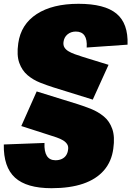

<svg xmlns="http://www.w3.org/2000/svg" viewBox="-22 -855 691 1010"><path d="M249 135Q118 135 57 79.5Q-4 24 -2 -95L212 -103Q210 -58 224.5 -35Q239 -12 270 -12Q288 -12 302.5 -18.5Q317 -25 325.5 -37.5Q334 -50 336 -67Q339 -84 331.5 -96Q324 -108 310 -116.5Q296 -125 276 -132Q256 -139 233 -146L90 -192L171 -374L387 -307Q422 -296 458 -281.5Q494 -267 524 -242.5Q554 -218 568.5 -177Q583 -136 574 -73Q565 -5 524.5 41.5Q484 88 415 111.5Q346 135 249 135ZM260 -395Q225 -406 188.5 -420.5Q152 -435 123 -459.5Q94 -484 79.5 -524Q65 -564 74 -627Q88 -727 171 -781Q254 -835 391 -835Q528 -835 590.5 -783.5Q653 -732 649 -620L434 -605Q437 -647 422.5 -668Q408 -689 377 -689Q351 -689 333 -674Q315 -659 312 -634Q310 -617 317 -605.5Q324 -594 338 -585.5Q352 -577 371.5 -570Q391 -563 413 -556L549 -514L466 -331Z"/></svg>

Font: Pathway Extreme Condensed Black
Style: Italic
Weight: 900
Width: 3
Italic angle: -8°
Version: Version 1.001;gftools[0.9.26]